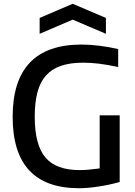

<svg xmlns="http://www.w3.org/2000/svg" viewBox="-20 -987 714 1017"><path d="M399 10Q47 10 47 -368Q47 -751 412 -751Q457 -751 508 -744.5Q559 -738 606 -727V-632Q545 -645 502 -650Q459 -655 420 -655Q352 -655 303.5 -638.5Q255 -622 224 -587.5Q193 -553 178.5 -499Q164 -445 164 -369Q164 -220 220.5 -153Q277 -86 402 -86Q423 -86 451.5 -88.5Q480 -91 508 -95V-376H614V-23Q561 -8 502.5 1Q444 10 399 10ZM190 -892 365 -967 541 -892V-808L365 -883L190 -808Z"/></svg>

Font: Encode Sans Normal
Style: Medium
Weight: 500
Designer: Pablo Impallari, Andres Torresi
Foundry: Pablo Impallari, Andres Torresi
Version: Version 1.000; ttfautohint (v1.00) -l 8 -r 50 -G 200 -x 14 -